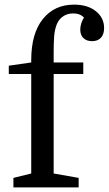

<svg xmlns="http://www.w3.org/2000/svg" viewBox="-20 -810 470 830"><path d="M18 -490V-526L115 -540V-550Q115 -665 165 -727.5Q215 -790 300 -790Q359 -790 394.5 -761.5Q430 -733 430 -689Q430 -661 416 -646.5Q402 -632 378 -632Q355 -632 341 -645Q327 -658 327 -682Q327 -708 343 -734Q326 -752 297 -752Q274 -752 257 -742Q235 -729 225.5 -705Q216 -681 214 -651.5Q212 -622 212 -590V-540H340V-490H212V-60L320 -41V0H38V-41L115 -60V-490Z"/></svg>

Font: Domine
Style: Regular
Weight: 400
Designer: Pablo Impallari, Rodrigo Fuenzalida, Brenda Gallo
Foundry: Pablo Impallari, Rodrigo Fuenzalida, Brenda Gallo
Version: Version 2.000;September 19, 2022;FontCreator 14.0.0.2877 64-